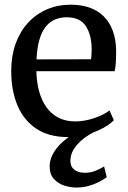

<svg xmlns="http://www.w3.org/2000/svg" viewBox="-20 -588 558 839"><path d="M277 11Q193.5 11 138.5 -25.8Q83.5 -62.5 56.2 -127.8Q29 -193 29 -277.5Q29 -343.5 48.2 -397Q67.5 -450.5 102.5 -488.5Q137.5 -526.5 185 -547Q232.5 -567.5 289 -567.5Q382 -567.5 433.5 -516.2Q485 -465 487.5 -369Q487.5 -338.5 486.2 -316.2Q485 -294 481 -277H139Q140 -229 151 -188.8Q162 -148.5 183.2 -119Q204.5 -89.5 235.8 -73.5Q267 -57.5 308.5 -57.5Q350 -57.5 392.8 -72.2Q435.5 -87 458.5 -105.5L477.5 -62.5Q459.5 -44 428 -27.2Q396.5 -10.5 357.2 0.2Q318 11 277 11ZM139.5 -328.5 378 -329Q379 -337.5 379.8 -350.2Q380.5 -363 380.5 -372.5Q380.5 -434 355.5 -473.2Q330.5 -512.5 271 -512.5Q244 -512.5 221 -503Q198 -493.5 180.5 -472.2Q163 -451 152.5 -415.5Q142 -380 139.5 -328.5ZM313.5 231.5Q288 231.5 261 223Q234 214.5 215.5 194Q197 173.5 197 138.5Q197 115.5 207.5 92.5Q218 69.5 236.8 49Q255.5 28.5 280 11.2Q304.5 -6 332.5 -17.5L363.5 -21.5L405.5 -17.5Q371.5 -3 344.8 18Q318 39 302.8 63.5Q287.5 88 287.5 114.5Q287.5 140 304.8 153.5Q322 167 351 167Q375.5 167 395 159.2Q414.5 151.5 435 139.5L446.5 186.5Q430.5 198 410 208.2Q389.5 218.5 365.2 225Q341 231.5 313.5 231.5Z"/></svg>

Font: Merriweather 24pt
Style: Regular
Weight: 400
Designer: Eben Sorkin
Foundry: Eben Sorkin
Version: Version 2.100